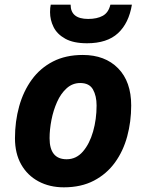

<svg xmlns="http://www.w3.org/2000/svg" viewBox="-20 -791 625 821"><path d="M253 10Q192 10 144.5 -15.5Q97 -41 70.5 -88Q44 -135 44 -200Q44 -272 62 -336.5Q80 -401 116 -450.5Q152 -500 206.5 -528Q261 -556 334 -556Q429 -556 485 -499Q541 -442 541 -340Q541 -271 524 -208Q507 -145 471.5 -96Q436 -47 381.5 -18.5Q327 10 253 10ZM265 -110Q306 -110 334.5 -143Q363 -176 378 -228.5Q393 -281 393 -340Q393 -381 377.5 -408.5Q362 -436 323 -436Q290 -436 265 -413.5Q240 -391 224 -355Q208 -319 200 -278Q192 -237 192 -200Q192 -110 265 -110ZM352 -606Q294 -606 259 -625.5Q224 -645 209 -675.5Q194 -706 194 -739Q194 -758 197 -771H282Q282 -710 357 -710Q395 -710 419.5 -723.5Q444 -737 452 -771H544Q531 -692 484.5 -649Q438 -606 352 -606Z"/></svg>

Font: Noto IKEA Latin
Style: Bold Italic
Weight: 700
Italic angle: -12°
Designer: Monotype Design Team
Foundry: Monotype Imaging Inc.
Version: Version 1.0